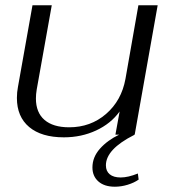

<svg xmlns="http://www.w3.org/2000/svg" viewBox="-20 -510 643 727"><path d="M502 147 505 170Q488 182 463.5 189.5Q439 197 415 197Q375 197 352.5 177Q330 157 330 124Q330 85 358.5 53Q387 21 431 0H417L433 -88Q400 -42 344 -16Q288 10 222 10Q137 10 90.5 -29Q44 -68 44 -139Q44 -161 48 -181L103 -490H176L119 -171Q116 -153 116 -137Q116 -84 148.5 -56Q181 -28 242 -28Q323 -28 381.5 -78.5Q440 -129 455 -211L504 -490H577L490 0H488V1Q381 55 381 116Q381 138 395.5 150Q410 162 437 162Q465 162 502 147Z"/></svg>

Font: Fahkwang Light
Style: Italic
Weight: 300
Italic angle: -10°
Version: Version 1.000; ttfautohint (v1.6)